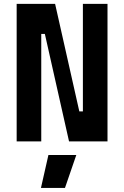

<svg xmlns="http://www.w3.org/2000/svg" viewBox="-20 -713 626 968"><path d="M328.1 0 206.1 -542H152.8V-693.4H257.8L379.9 -151.4H412.6V0ZM64 0V-693.4H188V0ZM397.9 0V-693.4H522V0ZM186.5 234.4 224.1 68.4H364.7L307.6 234.4Z"/></svg>

Font: Cascadia Mono PL
Style: Regular
Weight: 400
Monospace: yes
Designer: Aaron Bell
Foundry: Saja Typeworks
Version: Version 2102.003